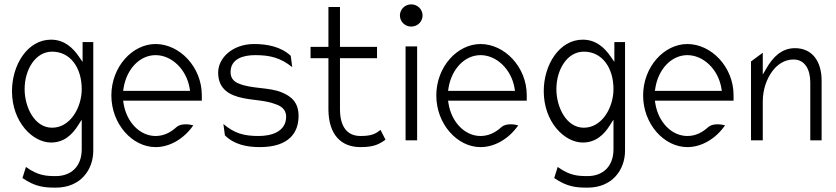

<svg xmlns="http://www.w3.org/2000/svg" viewBox="-20 -664 3838 881"><path d="M35 -246C35 -103 131 -10 214 -10C273 -10 311 -45 339 -90L355 -115V21C355 99 307 144 236 144C193 144 154 142 99 102L83 153C143 194 185 197 236 197C349 197 408 116 408 27V-471H359V-380L343 -403C314 -446 274 -482 214 -482C106 -482 35 -366 35 -246ZM93 -255C93 -344 142 -427 219 -427C304 -427 355 -352 355 -255C355 -173 304 -78 219 -78C138 -78 93 -173 93 -255Z M491 -226C491 -95 587 11 694 11C760 11 825 -28 867 -89C848 -94 811 -99 790 -81C763 -56 731 -40 694 -40C622 -40 561 -103 547 -189L545 -202H906V-227C906 -357 804 -462 694 -462C587 -462 491 -357 491 -226ZM545 -247 547 -260C561 -347 621 -411 694 -411C767 -411 835 -347 850 -260L852 -247Z M981 -331C981 -253 1036 -226 1095 -214C1140 -204 1199 -204 1244 -186C1266 -179 1293 -164 1293 -129C1293 -61 1228 -40 1167 -40C1099 -40 1056 -52 1005 -95L1012 -43C1054 -1 1112 11 1172 11C1307 11 1350 -56 1350 -132C1350 -194 1317 -222 1273 -240C1216 -264 1135 -256 1077 -280C1059 -287 1038 -300 1038 -333C1038 -395 1097 -411 1151 -411C1219 -411 1267 -399 1321 -356L1314 -408C1269 -450 1206 -462 1146 -462C1047 -462 981 -398 981 -331Z M1405 -397H1487V-158C1489 -47 1544 11 1634 11C1696 11 1719 -2 1749 -23L1726 -68C1704 -51 1688 -40 1634 -40C1570 -40 1540 -87 1540 -163V-397H1710V-449H1540V-632H1487V-449H1405Z M1815 -593C1815 -565 1838 -542 1867 -542C1896 -542 1919 -565 1919 -593C1919 -621 1896 -644 1867 -644C1838 -644 1815 -621 1815 -593ZM1841 -20H1894V-451H1841Z M1982 -226C1982 -95 2078 11 2185 11C2251 11 2316 -28 2358 -89C2339 -94 2302 -99 2281 -81C2254 -56 2222 -40 2185 -40C2113 -40 2052 -103 2038 -189L2036 -202H2397V-227C2397 -357 2295 -462 2185 -462C2078 -462 1982 -357 1982 -226ZM2036 -247 2038 -260C2052 -347 2112 -411 2185 -411C2258 -411 2326 -347 2341 -260L2343 -247Z M2475 -246C2475 -103 2571 -10 2654 -10C2713 -10 2751 -45 2779 -90L2795 -115V21C2795 99 2747 144 2676 144C2633 144 2594 142 2539 102L2523 153C2583 194 2625 197 2676 197C2789 197 2848 116 2848 27V-471H2799V-380L2783 -403C2754 -446 2714 -482 2654 -482C2546 -482 2475 -366 2475 -246ZM2533 -255C2533 -344 2582 -427 2659 -427C2744 -427 2795 -352 2795 -255C2795 -173 2744 -78 2659 -78C2578 -78 2533 -173 2533 -255Z M2931 -226C2931 -95 3027 11 3134 11C3200 11 3265 -28 3307 -89C3288 -94 3251 -99 3230 -81C3203 -56 3171 -40 3134 -40C3062 -40 3001 -103 2987 -189L2985 -202H3346V-227C3346 -357 3244 -462 3134 -462C3027 -462 2931 -357 2931 -226ZM2985 -247 2987 -260C3001 -347 3061 -411 3134 -411C3207 -411 3275 -347 3290 -260L3292 -247Z M3426 -20H3480V-197C3480 -256 3499 -303 3523 -336C3544 -365 3577 -391 3621 -391C3674 -391 3698 -344 3698 -286V-20H3750V-294C3750 -385 3705 -443 3628 -443C3565 -443 3525 -400 3496 -349L3480 -322V-422L3426 -382Z"/></svg>

Font: Charger Sport
Style: ExLitNrw
Weight: 200
Designer: Jasper
Foundry: Cannot Into Space Fonts
Version: Version 1.1